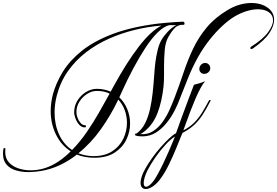

<svg xmlns="http://www.w3.org/2000/svg" viewBox="-343 -864 1853 1284"><path d="M-153 287Q-197 287 -236 275.5Q-275 264 -299 237Q-323 210 -323 164Q-323 148 -320 132Q-320 126 -313 126Q-307 126 -307 131Q-307 137 -307.5 142Q-308 147 -308 153Q-308 195 -283.5 222Q-259 249 -220 262Q-181 275 -138 275Q-90 275 -45 261Q3 246 47 216.5Q91 187 130 148Q66 107 31 35Q-4 -37 -4 -122Q-4 -173 10 -231Q31 -309 77.5 -384.5Q124 -460 205.5 -525Q287 -590 411.5 -637Q536 -684 712 -706Q735 -709 767.5 -711.5Q800 -714 831 -716.5Q862 -719 880 -719H881Q886 -719 888.5 -715Q891 -711 891 -706Q891 -698 884 -698Q848 -700 826 -677Q804 -654 783 -617Q763 -582 758.5 -528.5Q754 -475 754 -420V-373Q754 -350 753.5 -328.5Q753 -307 751 -289Q740 -185 710.5 -108.5Q681 -32 625 13Q607 28 595 33Q643 37 680 13.5Q717 -10 745 -49.5Q773 -89 792.5 -133.5Q812 -178 826 -215Q858 -299 885.5 -381.5Q913 -464 949 -539.5Q985 -615 1040 -681Q1095 -747 1181 -798Q1221 -822 1261 -833Q1301 -844 1338 -844Q1403 -844 1446.5 -813Q1490 -782 1490 -731Q1490 -691 1458 -642.5Q1426 -594 1350 -541Q1344 -536 1337 -536Q1331 -536 1331 -542Q1331 -548 1337 -552Q1416 -602 1449.5 -648Q1483 -694 1483 -728Q1483 -762 1455.5 -782Q1428 -802 1381 -802Q1348 -802 1307.5 -790Q1267 -778 1223 -752Q1185 -729 1141.5 -688.5Q1098 -648 1056 -594.5Q1014 -541 979 -478Q945 -417 915.5 -344.5Q886 -272 861 -207Q847 -168 824.5 -124Q802 -80 770.5 -41Q739 -2 699 23Q659 48 609 48Q599 48 588 47Q577 46 566 43Q561 43 561 38Q558 36 560 35H561Q561 27 570 29Q606 3 627.5 -40Q649 -83 660.5 -135.5Q672 -188 678 -243.5Q684 -299 687.5 -351.5Q691 -404 696 -447Q702 -491 711.5 -530Q721 -569 737 -597Q752 -623 778.5 -651.5Q805 -680 836 -696H830Q829 -695 826 -695Q825 -695 824 -695.5Q823 -696 821 -696H789Q753 -687 713 -648.5Q673 -610 632 -548Q591 -486 549.5 -408.5Q508 -331 469 -244L455 -213Q490 -179 508.5 -133Q527 -87 527 -38Q527 19 501 71.5Q475 124 422.5 157.5Q370 191 288 191Q256 191 226.5 185.5Q197 180 171 170Q117 212 56.5 240.5Q-4 269 -72 280Q-91 283 -112 285Q-133 287 -153 287ZM139 139Q192 85 237 19.5Q282 -46 320 -113Q358 -180 390 -238Q354 -256 304 -256Q271 -256 239.5 -236Q208 -216 188 -184Q168 -152 168 -114Q168 -95 176 -75Q184 -55 196.5 -41Q209 -27 223 -27Q232 -27 232 -19Q232 -12 224 -12Q203 -12 187 -29.5Q171 -47 162 -71Q153 -95 153 -114Q153 -156 175 -191.5Q197 -227 232 -248.5Q267 -270 304 -270Q330 -270 353.5 -265Q377 -260 397 -251L419 -291Q505 -448 585.5 -552.5Q666 -657 737 -693Q648 -686 558 -664Q468 -642 385 -605Q302 -568 232 -514Q162 -460 111.5 -388.5Q61 -317 37 -226Q22 -168 22 -111Q22 -31 52 35Q82 101 139 139ZM283 180Q358 180 407.5 147.5Q457 115 481.5 64Q506 13 506 -43Q506 -86 491.5 -126.5Q477 -167 448 -198Q399 -95 332.5 -1Q266 93 181 161Q204 170 229.5 175Q255 180 283 180ZM1023 -370Q1009 -370 999.5 -379.5Q990 -389 990 -402Q990 -419 1001.5 -431Q1013 -443 1029 -443Q1043 -443 1053 -433Q1063 -423 1063 -408Q1063 -392 1051 -381Q1039 -370 1023 -370ZM632 400Q616 400 606.5 389.5Q597 379 597 358Q597 341 604 318.5Q611 296 627 267Q647 231 674.5 192.5Q702 154 732 120Q762 86 789 61Q816 36 834 27Q851 -21 872 -78.5Q893 -136 914.5 -193Q936 -250 954 -297Q971 -301 992 -307.5Q1013 -314 1029 -321Q1015 -306 998 -274.5Q981 -243 964 -203.5Q947 -164 931.5 -123.5Q916 -83 903.5 -48Q891 -13 883 8Q926 -14 955 -43Q984 -72 1007 -109Q1030 -146 1054 -191Q1057 -196 1062.5 -195.5Q1068 -195 1065 -190Q1038 -137 1013 -98Q988 -59 956.5 -29.5Q925 0 877 25Q859 70 836 126Q813 182 787 235.5Q761 289 732 329Q707 364 680 382Q653 400 632 400ZM634 385Q647 385 667 365.5Q687 346 710 304Q729 270 748 230.5Q767 191 783.5 153Q800 115 811.5 87Q823 59 827 49Q800 65 765 102.5Q730 140 697.5 186.5Q665 233 643 276Q630 303 624 324Q618 345 618 359Q618 385 634 385Z"/></svg>

Font: Mea Culpa
Style: Regular
Weight: 400
Designer: Robert E. Leuschke
Foundry: Robert E. Leuschke
Version: Version 1.010; ttfautohint (v1.8.3)